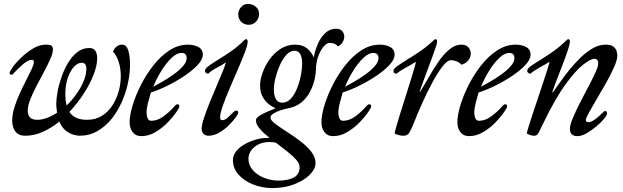

<svg xmlns="http://www.w3.org/2000/svg" viewBox="-20 -677 3168 976"><path d="M384 13Q371 13 351 7Q331 1 312 -15Q293 -31 282 -59Q242 -27 198 -7Q154 13 108 13Q75 13 58.5 -8Q42 -29 42 -65Q42 -95 53 -130.5Q64 -166 80.5 -202Q97 -238 113.5 -270Q130 -302 141 -326Q152 -350 152 -361Q152 -369 149 -371Q146 -373 142 -373Q123 -373 96.5 -350Q70 -327 44 -299Q44 -299 42.5 -298Q41 -297 38 -297Q29 -297 29 -306Q29 -314 45.5 -337Q62 -360 89.5 -386Q117 -412 149 -431Q181 -450 212 -450Q235 -450 242 -444.5Q249 -439 249 -425Q249 -407 236 -377.5Q223 -348 204 -312.5Q185 -277 166 -241Q147 -205 134 -172Q121 -139 121 -115Q121 -68 169 -68Q215 -68 270 -104Q269 -114 267.5 -125Q266 -136 266 -149Q266 -174 272.5 -210Q279 -246 292.5 -285Q306 -324 326 -357.5Q346 -391 373 -412Q400 -433 434 -433Q474 -433 474 -380Q474 -345 456 -298Q438 -251 406 -201.5Q374 -152 333 -108Q344 -90 366 -79Q388 -68 422 -68Q466 -68 498.5 -88.5Q531 -109 552 -142Q573 -175 583.5 -213.5Q594 -252 594 -289Q594 -329 583.5 -362Q573 -395 555 -414Q559 -428 571 -439Q583 -450 601 -450Q623 -450 632 -420.5Q641 -391 641 -347Q641 -304 630.5 -255Q620 -206 599 -158.5Q578 -111 547 -72.5Q516 -34 475 -10.5Q434 13 384 13ZM419 -327Q419 -358 395 -358Q375 -358 356 -337.5Q337 -317 324.5 -281Q312 -245 312 -197Q312 -183 313.5 -169Q315 -155 319 -141Q343 -164 366 -195.5Q389 -227 404 -261.5Q419 -296 419 -327Z M869 -139Q876 -147 882 -147Q892 -147 892 -136Q892 -130 876 -106.5Q860 -83 833 -55Q806 -27 771 -6Q736 15 698 15Q670 15 654.5 -5Q639 -25 639 -56Q639 -91 654 -141Q669 -191 696 -244.5Q723 -298 760 -345Q797 -392 841.5 -421Q886 -450 935 -450Q966 -450 988.5 -438Q1011 -426 1011 -399Q1011 -375 985 -347Q959 -319 918 -291.5Q877 -264 831.5 -241.5Q786 -219 747 -207Q739 -181 732 -153Q725 -125 725 -106Q725 -88 730.5 -75.5Q736 -63 749 -63Q781 -63 812 -86Q843 -109 869 -139ZM903 -408Q879 -408 852.5 -383Q826 -358 801.5 -319Q777 -280 759 -236Q778 -246 806.5 -262.5Q835 -279 863 -299Q891 -319 910 -340.5Q929 -362 929 -381Q929 -408 903 -408Z M1239 -465Q1239 -449 1225 -412Q1211 -375 1190 -326.5Q1169 -278 1148 -229Q1127 -180 1113 -140.5Q1099 -101 1099 -81Q1099 -66 1109 -66Q1123 -66 1137 -78.5Q1151 -91 1162.5 -103Q1174 -115 1181 -115Q1191 -115 1191 -103Q1191 -98 1178 -80Q1165 -62 1143.5 -40.5Q1122 -19 1095 -3Q1068 13 1039 13Q1026 13 1015.5 4Q1005 -5 1005 -22Q1005 -42 1017.5 -79.5Q1030 -117 1048.5 -162Q1067 -207 1085 -249.5Q1103 -292 1115.5 -322.5Q1128 -353 1128 -360Q1109 -346 1082 -332.5Q1055 -319 1038 -302Q1032 -303 1027 -306.5Q1022 -310 1022 -317Q1022 -328 1041 -342Q1060 -356 1090.5 -374.5Q1121 -393 1155.5 -417Q1190 -441 1221 -472Q1227 -478 1231 -478Q1239 -478 1239 -465ZM1244 -551Q1222 -551 1206.5 -566Q1191 -581 1191 -603Q1191 -624 1205 -640.5Q1219 -657 1241 -657Q1263 -657 1280 -643Q1297 -629 1297 -606Q1297 -584 1282 -567.5Q1267 -551 1244 -551Z M1350 24Q1321 1 1301 -22Q1281 -45 1281 -66Q1281 -79 1307 -93.5Q1333 -108 1382 -127Q1369 -131 1350 -144.5Q1331 -158 1316.5 -182.5Q1302 -207 1302 -243Q1302 -271 1314.5 -306.5Q1327 -342 1350 -374.5Q1373 -407 1406 -428.5Q1439 -450 1481 -450Q1516 -450 1539.5 -432Q1563 -414 1575 -385Q1581 -420 1595.5 -453.5Q1610 -487 1633.5 -509Q1657 -531 1689 -531Q1709 -531 1719.5 -519Q1730 -507 1730 -491Q1730 -478 1722.5 -464Q1715 -450 1698 -441Q1692 -449 1681.5 -454Q1671 -459 1657 -459Q1640 -459 1623.5 -438.5Q1607 -418 1596.5 -387Q1586 -356 1586 -322Q1586 -304 1579.5 -274.5Q1573 -245 1557.5 -213.5Q1542 -182 1514 -158Q1486 -134 1443 -126Q1431 -124 1410 -117.5Q1389 -111 1372 -101Q1355 -91 1355 -79Q1355 -66 1378 -48.5Q1401 -31 1435.5 -9Q1470 13 1504 38.5Q1538 64 1561 92.5Q1584 121 1584 151Q1584 182 1554.5 211.5Q1525 241 1475 260Q1425 279 1364 279Q1312 279 1266 260.5Q1220 242 1192 210Q1164 178 1164 138Q1164 113 1180.5 92Q1197 71 1224 56Q1251 41 1281 32.5Q1311 24 1338 24ZM1414 -155Q1440 -155 1459 -176Q1478 -197 1490.5 -229Q1503 -261 1509.5 -294.5Q1516 -328 1516 -353Q1516 -419 1476 -419Q1455 -419 1436 -398.5Q1417 -378 1403 -346.5Q1389 -315 1380.5 -281.5Q1372 -248 1372 -222Q1372 -191 1382.5 -173Q1393 -155 1414 -155ZM1503 173Q1503 154 1485 134Q1467 114 1439 92Q1411 70 1382 48Q1366 45 1350 45Q1304 45 1273.5 70Q1243 95 1243 131Q1243 162 1264.5 187Q1286 212 1321 226.5Q1356 241 1396 241Q1445 241 1474 225Q1503 209 1503 173Z M1844 -139Q1851 -147 1857 -147Q1867 -147 1867 -136Q1867 -130 1851 -106.5Q1835 -83 1808 -55Q1781 -27 1746 -6Q1711 15 1673 15Q1645 15 1629.5 -5Q1614 -25 1614 -56Q1614 -91 1629 -141Q1644 -191 1671 -244.5Q1698 -298 1735 -345Q1772 -392 1816.5 -421Q1861 -450 1910 -450Q1941 -450 1963.5 -438Q1986 -426 1986 -399Q1986 -375 1960 -347Q1934 -319 1893 -291.5Q1852 -264 1806.5 -241.5Q1761 -219 1722 -207Q1714 -181 1707 -153Q1700 -125 1700 -106Q1700 -88 1705.5 -75.5Q1711 -63 1724 -63Q1756 -63 1787 -86Q1818 -109 1844 -139ZM1878 -408Q1854 -408 1827.5 -383Q1801 -358 1776.5 -319Q1752 -280 1734 -236Q1753 -246 1781.5 -262.5Q1810 -279 1838 -299Q1866 -319 1885 -340.5Q1904 -362 1904 -381Q1904 -408 1878 -408Z M2326 -450Q2350 -450 2361.5 -436Q2373 -422 2373 -404Q2373 -387 2361 -371Q2349 -355 2326 -348Q2315 -360 2300.5 -365.5Q2286 -371 2272 -371Q2254 -371 2229.5 -339.5Q2205 -308 2178 -258Q2151 -208 2125.5 -151Q2100 -94 2080 -43Q2070 -18 2060.5 -2.5Q2051 13 2031 13Q2018 13 2006 9.5Q1994 6 1986 2Q1986 -4 1994 -31.5Q2002 -59 2014 -98.5Q2026 -138 2040 -181Q2054 -224 2066 -263.5Q2078 -303 2086 -330Q2094 -357 2094 -363Q2074 -350 2044 -334Q2014 -318 1995 -302Q1990 -303 1985 -305.5Q1980 -308 1980 -315Q1980 -327 1999.5 -341Q2019 -355 2050 -374Q2081 -393 2116.5 -417Q2152 -441 2184 -472Q2190 -478 2194 -478Q2202 -478 2202 -465Q2202 -458 2195 -436.5Q2188 -415 2176.5 -384.5Q2165 -354 2153 -321Q2141 -288 2130 -259Q2119 -230 2113 -211H2116Q2136 -243 2159 -283.5Q2182 -324 2208 -362Q2234 -400 2263.5 -425Q2293 -450 2326 -450Z M2535 -139Q2542 -147 2548 -147Q2558 -147 2558 -136Q2558 -130 2542 -106.5Q2526 -83 2499 -55Q2472 -27 2437 -6Q2402 15 2364 15Q2336 15 2320.5 -5Q2305 -25 2305 -56Q2305 -91 2320 -141Q2335 -191 2362 -244.5Q2389 -298 2426 -345Q2463 -392 2507.5 -421Q2552 -450 2601 -450Q2632 -450 2654.5 -438Q2677 -426 2677 -399Q2677 -375 2651 -347Q2625 -319 2584 -291.5Q2543 -264 2497.5 -241.5Q2452 -219 2413 -207Q2405 -181 2398 -153Q2391 -125 2391 -106Q2391 -88 2396.5 -75.5Q2402 -63 2415 -63Q2447 -63 2478 -86Q2509 -109 2535 -139ZM2569 -408Q2545 -408 2518.5 -383Q2492 -358 2467.5 -319Q2443 -280 2425 -236Q2444 -246 2472.5 -262.5Q2501 -279 2529 -299Q2557 -319 2576 -340.5Q2595 -362 2595 -381Q2595 -408 2569 -408Z M2877 -465Q2877 -455 2868.5 -428Q2860 -401 2847 -367Q2834 -333 2821 -299.5Q2808 -266 2798.5 -240.5Q2789 -215 2787 -207H2790Q2805 -228 2826.5 -258.5Q2848 -289 2874.5 -322Q2901 -355 2931.5 -384.5Q2962 -414 2994 -432Q3026 -450 3059 -450Q3085 -450 3097.5 -440.5Q3110 -431 3114 -418Q3118 -405 3118 -394Q3118 -373 3102 -336.5Q3086 -300 3062 -257.5Q3038 -215 3014 -174.5Q2990 -134 2974 -105Q2958 -76 2958 -67Q2958 -61 2961.5 -58.5Q2965 -56 2969 -56Q2983 -56 2998.5 -66Q3014 -76 3028 -89.5Q3042 -103 3051 -111Q3055 -113 3056 -113Q3061 -113 3063.5 -109Q3066 -105 3066 -101Q3066 -92 3050.5 -73Q3035 -54 3011 -34Q2987 -14 2961.5 0.5Q2936 15 2916 15Q2877 15 2877 -22Q2877 -41 2891.5 -76Q2906 -111 2927.5 -153Q2949 -195 2970.5 -235.5Q2992 -276 3006.5 -308Q3021 -340 3021 -354Q3021 -378 3001 -378Q2983 -378 2945 -349Q2907 -320 2854 -247Q2801 -174 2738 -43Q2728 -23 2719.5 -5Q2711 13 2697 13Q2684 13 2675 9.5Q2666 6 2658 2Q2658 -4 2666.5 -31.5Q2675 -59 2688 -98.5Q2701 -138 2715.5 -181Q2730 -224 2743 -263.5Q2756 -303 2764.5 -330Q2773 -357 2773 -363Q2753 -350 2723.5 -334Q2694 -318 2676 -302Q2671 -303 2665.5 -306.5Q2660 -310 2660 -317Q2660 -328 2679 -341.5Q2698 -355 2728.5 -373.5Q2759 -392 2793.5 -416.5Q2828 -441 2859 -472Q2865 -478 2869 -478Q2877 -478 2877 -465Z"/></svg>

Font: Sedan
Style: Italic
Weight: 400
Italic angle: -13.8°
Designer: Sebastian Salazar
Foundry: Sebastian Salazar
Version: Version 1.100; ttfautohint (v1.8.4.7-5d5b)